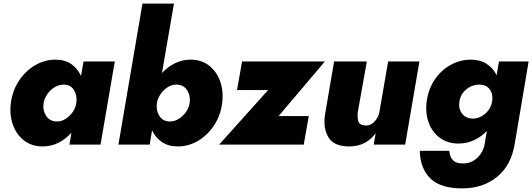

<svg xmlns="http://www.w3.org/2000/svg" viewBox="-20 -800 2944 1062"><path d="M221 -230Q226 -257 242.5 -280.5Q259 -304 283.5 -318.5Q308 -333 335 -332Q372 -331 390 -300Q408 -269 402 -230Q398 -202 381 -178.5Q364 -155 340.5 -141Q317 -127 292 -128Q253 -130 234 -161Q215 -192 221 -230ZM40 -230Q32 -164 51.5 -109.5Q71 -55 113.5 -22.5Q156 10 216 10Q263 10 303.5 -10.5Q344 -31 375 -66L364 0H536L615 -460H442L428 -380Q409 -421 374.5 -445.5Q340 -470 287 -470Q227 -470 174 -439Q121 -408 85 -353.5Q49 -299 40 -230Z M1029 -230Q1025 -203 1008 -179.5Q991 -156 967 -141.5Q943 -127 916 -128Q879 -130 860.5 -160.5Q842 -191 848 -230Q853 -258 869.5 -281.5Q886 -305 909.5 -319Q933 -333 958 -332Q997 -331 1016 -299.5Q1035 -268 1029 -230ZM1209 -230Q1217 -297 1197.5 -351Q1178 -405 1136 -437.5Q1094 -470 1034 -470Q988 -470 947.5 -450Q907 -430 876 -396L942 -780H768L635 0H808L821 -79Q840 -39 875.5 -14.5Q911 10 963 10Q1023 10 1076 -21.5Q1129 -53 1164.5 -107Q1200 -161 1209 -230Z M1463 -302 1192 0H1660L1688 -158H1521L1777 -460H1319L1291 -302Z M1959 -180 2009 -460H1828L1777 -162Q1767 -86 1798.5 -37.5Q1830 11 1915 10Q1964 9 1999.5 -11Q2035 -31 2058 -63L2047 0H2221L2300 -460H2127L2077 -172Q2069 -145 2048 -124Q2027 -103 1998 -106Q1967 -109 1961.5 -130.5Q1956 -152 1959 -180Z M2521 -238Q2527 -279 2559 -305.5Q2591 -332 2633 -332Q2668 -332 2687.5 -307.5Q2707 -283 2703 -245L2700 -228Q2690 -191 2659 -167Q2628 -143 2593 -144Q2555 -146 2535 -172.5Q2515 -199 2521 -238ZM2340 -238Q2332 -172 2352 -119.5Q2372 -67 2414.5 -36.5Q2457 -6 2516 -6Q2563 -6 2603 -25Q2643 -44 2673 -76L2662 -10Q2655 39 2621 72Q2587 105 2539 104Q2503 104 2485.5 86.5Q2468 69 2465 34H2302Q2304 131 2360 186.5Q2416 242 2536 242Q2652 242 2730.5 177.5Q2809 113 2828 -10L2904 -460H2740L2727 -384Q2708 -423 2672 -446.5Q2636 -470 2584 -470Q2525 -470 2472.5 -441Q2420 -412 2384.5 -359.5Q2349 -307 2340 -238Z"/></svg>

Font: Jost* 800 Heavy Italic
Style: Italic
Weight: 800
Italic angle: -10°
Version: Version 3.200; ttfautohint (v0.97) -l 8 -r 50 -G 200 -x 14 -